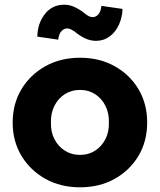

<svg xmlns="http://www.w3.org/2000/svg" viewBox="-20 -788 681 818"><path d="M34 -266Q34 -346 71.5 -408Q109 -470 173.5 -506Q238 -542 321 -542Q404 -542 468.5 -506Q533 -470 570 -408Q607 -346 607 -266Q607 -186 570 -124Q533 -62 468.5 -26Q404 10 321 10Q238 10 173.5 -26Q109 -62 71.5 -124Q34 -186 34 -266ZM444 -266Q445 -306 429 -337.5Q413 -369 385 -387Q357 -405 321 -405Q285 -405 256.5 -387Q228 -369 212 -337.5Q196 -306 197 -266Q196 -226 212 -195Q228 -164 256.5 -146Q285 -128 321 -128Q357 -128 385 -146Q413 -164 429 -195Q445 -226 444 -266ZM313 -642Q296 -656 285 -661.5Q274 -667 267 -667Q253 -667 242 -655.5Q231 -644 228 -619L139 -632Q140 -688 171 -728Q202 -768 254 -768Q271 -768 288 -762Q305 -756 328 -741Q341 -730 352.5 -722.5Q364 -715 375 -715Q389 -715 399.5 -727.5Q410 -740 412 -763L502 -750Q501 -715 487 -683.5Q473 -652 447.5 -633Q422 -614 389 -614Q372 -614 354 -620Q336 -626 313 -642Z"/></svg>

Font: Mach
Style: Bold
Weight: 700
Version: Version 1.002